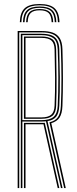

<svg xmlns="http://www.w3.org/2000/svg" viewBox="-20 -958 391 978"><path d="M182 -937.5Q234.8 -937.5 258.1 -916Q281.5 -894.5 283 -845H275Q273.8 -891.2 252.1 -911.1Q230.5 -931 182 -931Q133.8 -931 112 -911.1Q90.2 -891.2 89 -845H81Q82.5 -894.5 105.9 -916Q129.2 -937.5 182 -937.5ZM182 -924.8Q226.2 -924.8 246 -906.2Q265.8 -887.8 267 -845H259Q258 -884.2 240.1 -901.2Q222.2 -918.2 182 -918.2Q142 -918.2 124.1 -901.2Q106.2 -884.2 105 -845H97Q98.2 -887.8 118 -906.2Q137.8 -924.8 182 -924.8ZM182 -912Q217.8 -912 233.9 -896.4Q250 -880.8 251 -845H243Q242 -877.5 227.9 -891.5Q213.8 -905.5 182 -905.5Q150.2 -905.5 136.1 -891.5Q122 -877.5 121 -845H113Q114.2 -880.8 130.2 -896.4Q146.2 -912 182 -912ZM70 0V-800H192Q225.8 -800 249 -791.8Q272.2 -783.5 284.6 -763.2Q297 -743 298 -707Q300.5 -631 300.6 -559.8Q300.8 -488.5 298 -418Q296.5 -379.5 283.4 -359.4Q270.2 -339.2 241.2 -330.5L315 0H306.8L231.8 -335.2Q261.5 -342 274.9 -361.1Q288.2 -380.2 290 -418Q293.2 -489.2 293 -561.4Q292.8 -633.5 290 -707Q289 -738.2 278.5 -757.1Q268 -776 246.8 -784.5Q225.5 -793 192 -793H78V0ZM102 0V-332H191Q196 -332 200.1 -332.1Q204.2 -332.2 208 -332.5L282.2 0H274L201.5 -325.2Q199 -325 196.4 -325Q193.8 -325 191 -325H110V0ZM86 0V-786H192Q223 -786 242.5 -778.1Q262 -770.2 271.6 -752.9Q281.2 -735.5 282 -707Q284 -638.2 284.8 -563.8Q285.5 -489.2 282 -419Q280.2 -382 266.4 -364Q252.5 -346 222 -341L298.5 0H290.5L214.2 -340Q208.2 -339.5 202.4 -339.2Q196.5 -339 191 -339H94V0ZM94 -346H191Q233.5 -346 252.9 -362.8Q272.2 -379.5 274 -419Q277.2 -491.2 277.1 -562.4Q277 -633.5 274 -706Q272.2 -748.5 251.5 -763.8Q230.8 -779 192 -779H94ZM102 -353V-772H192Q227.2 -772 246.2 -758.4Q265.2 -744.8 266 -706Q267.5 -632.5 268.1 -561Q268.8 -489.5 266 -419Q264.8 -383.2 247.1 -368.1Q229.5 -353 191 -353ZM110 -360H191Q225.2 -360 241 -373.8Q256.8 -387.5 258 -420Q261 -491.2 260.5 -561.9Q260 -632.5 258 -706Q257.2 -738 241.8 -751.5Q226.2 -765 192 -765H110Z"/></svg>

Font: Big Shoulders Inline Text Thin
Style: Regular
Weight: 100
Designer: Patric King
Foundry: XO Type Co
Version: Version 2.002